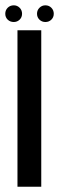

<svg xmlns="http://www.w3.org/2000/svg" viewBox="-34 -712 225 732"><path d="M32.6 0H123.3V-596.5H32.6ZM18.6 -628.1Q31.6 -628.1 40.9 -637.1Q50.1 -646.1 50.1 -659.6Q50.1 -673.1 40.9 -682.4Q31.6 -691.7 18.6 -691.7Q4.6 -691.7 -4.7 -682.4Q-13.9 -673.1 -13.9 -659.6Q-13.9 -646.1 -4.7 -637.1Q4.6 -628.1 18.6 -628.1ZM138.9 -628.1Q152.7 -628.1 161.8 -637.1Q171 -646.1 171 -659.6Q171 -673.1 161.8 -682.4Q152.7 -691.7 138.9 -691.7Q125.9 -691.7 116.5 -682.4Q107.1 -673.1 107.1 -659.6Q107.1 -646.1 116.4 -637.1Q125.7 -628.1 138.9 -628.1Z"/></svg>

Font: Anybody Thin Condensed
Style: Regular
Weight: 100
Width: 3
Version: Version 1.113;gftools[0.9.25]